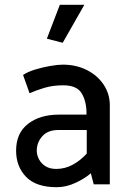

<svg xmlns="http://www.w3.org/2000/svg" viewBox="-20 -767 533 799"><path d="M133 -140Q133 -174 156 -200Q179 -226 223 -226H341V-128Q316 -100 283.5 -82Q251 -64 214 -64Q187 -64 169 -75.5Q151 -87 142 -104.5Q133 -122 133 -140ZM103 -379Q130 -391 165 -401.5Q200 -412 243 -412Q300 -412 320 -378.5Q340 -345 340 -295V-290H225Q146 -290 96.5 -251.5Q47 -213 47 -140Q47 -74 88.5 -31Q130 12 216 12Q255 12 294 -6Q333 -24 358 -46L370 0H437V-329Q437 -376 411.5 -414.5Q386 -453 341.5 -475.5Q297 -498 241 -498Q221 -498 189 -492.5Q157 -487 126 -477.5Q95 -468 76 -455ZM241 -589 331 -747H229L175 -606Z"/></svg>

Font: Catamaran Medium
Style: Regular
Weight: 500
Designer: Pria Ravichandran
Version: Version 2.000